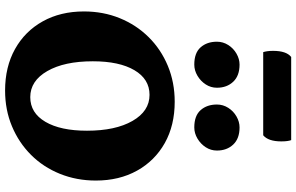

<svg xmlns="http://www.w3.org/2000/svg" viewBox="-225 -928 1165 755"><g transform="rotate(90 357.5 -550.5)"><path d="M336 12Q243 12 173 -27Q103 -66 64 -136Q25 -206 25 -298Q25 -374 51.5 -439Q78 -504 126 -552.5Q174 -601 239 -628Q304 -655 380 -655Q473 -655 542.5 -616Q612 -577 651 -507Q690 -437 690 -345Q690 -269 663.5 -203.5Q637 -138 589 -90Q541 -42 476.5 -15Q412 12 336 12ZM362 -87Q424 -87 459 -146.5Q494 -206 494 -310Q494 -422 455.5 -489Q417 -556 353 -556Q291 -556 256 -496.5Q221 -437 221 -333Q221 -221 259.5 -154Q298 -87 362 -87ZM481 -732Q435 -732 413 -757Q391 -782 391 -821Q391 -845 404 -865.5Q417 -886 438 -898Q459 -910 481 -910Q525 -910 548.5 -885Q572 -860 572 -821Q572 -797 559 -777Q546 -757 525 -744.5Q504 -732 481 -732ZM234 -732Q188 -732 166 -757Q144 -782 144 -821Q144 -845 157 -865.5Q170 -886 191 -898Q212 -910 234 -910Q278 -910 301.5 -885Q325 -860 325 -821Q325 -797 312 -777Q299 -757 278 -744.5Q257 -732 234 -732ZM512 -1003H185Q183 -1009 181.5 -1018.5Q180 -1028 180 -1042Q180 -1094 204 -1113H531Q536 -1100 536 -1074Q536 -1023 512 -1003Z"/></g></svg>

Font: Petrona Black
Style: Regular
Weight: 900
Designer: Ringo R. Seeber
Foundry: Ringo R. Seeber
Version: Version 2.001; ttfautohint (v1.8.3)